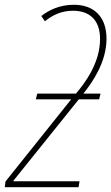

<svg xmlns="http://www.w3.org/2000/svg" viewBox="-49 -784 466 804"><path d="M-29 0H280L284 -25H7V-27L281 -368H366L372 -392H300C338 -439 397 -524 397 -622C397 -715 343 -764 261 -764C199 -764 155 -741 124 -717L139 -695C170 -720 207 -739 257 -739C326 -739 370 -700 370 -621C370 -522 309 -439 269 -392H107L101 -368H249L-26 -24Z"/></svg>

Font: Noto Sans Condensed Thin
Style: Italic
Weight: 100
Width: 3
Italic angle: -12°
Designer: Monotype Design Team
Foundry: Monotype Imaging Inc.
Version: Version 2.013